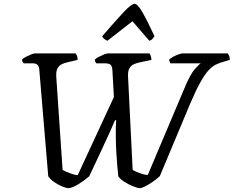

<svg xmlns="http://www.w3.org/2000/svg" viewBox="-20 -983 1220 1003"><path d="M340 0Q326 0 303.5 -9.5Q281 -19 261 -33.5Q241 -48 232 -62L185 -622Q184 -635 176.5 -643.5Q169 -652 152 -652H104Q101 -655 98 -660.5Q95 -666 95 -672Q101 -679 115 -686Q129 -693 142.5 -698.5Q156 -704 162 -704H375Q378 -699 382 -691.5Q386 -684 385 -670L334 -658Q319 -655 304.5 -648.5Q290 -642 281 -627Q272 -612 274 -581L307 -95Q322 -87 345.5 -78Q369 -69 386 -68L575 -476L567 -619Q565 -639 556.5 -645.5Q548 -652 531 -652H483Q481 -655 478 -660.5Q475 -666 476 -672Q482 -679 496 -686Q510 -693 523.5 -698.5Q537 -704 543 -704H761Q764 -700 767.5 -690.5Q771 -681 771 -670L709 -657Q695 -654 680.5 -648Q666 -642 656.5 -627Q647 -612 649 -581L673 -96Q680 -91 694 -85Q708 -79 724 -74Q740 -69 752 -69L946 -528Q975 -597 998.5 -623Q1022 -649 1029 -652H870Q868 -656 866 -661Q864 -666 864 -672Q872 -680 886.5 -687.5Q901 -695 914.5 -699.5Q928 -704 933 -704H1170Q1173 -700 1177 -691.5Q1181 -683 1180 -670L1150 -661Q1127 -655 1107.5 -645.5Q1088 -636 1068.5 -614.5Q1049 -593 1025.5 -551Q1002 -509 972 -438L815 -63Q790 -40 760.5 -22Q731 -4 713 0Q699 0 674.5 -10Q650 -20 628 -34.5Q606 -49 598 -62Q596 -79 593 -113Q590 -147 587.5 -189Q585 -231 585 -270Q584 -322 587 -355H581Q572 -333 551.5 -288Q531 -243 503.5 -184Q476 -125 446 -62Q419 -39 391 -21.5Q363 -4 340 0ZM541 -770Q530 -775 523 -781Q516 -787 514 -794Q580 -870 623 -916.5Q666 -963 683 -963Q699 -963 725.5 -916.5Q752 -870 787 -794Q783 -788 777 -780.5Q771 -773 760 -770L672 -872Z"/></svg>

Font: Texturina
Style: Italic
Weight: 400
Italic angle: -11°
Designer: Guillermo Torres Carreño
Foundry: Omnibus-Type
Version: Version 1.002; ttfautohint (v1.8.3)